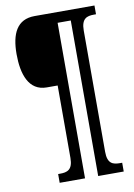

<svg xmlns="http://www.w3.org/2000/svg" viewBox="-95 -820 694 992"><g transform="rotate(-10 252.0 -324.5)"><path d="M136 111H269V-705H338V111H472V65H461C424 65 395 57 395 -6V-642C395 -705 424 -714 461 -714H472V-760H158C65 -760 32 -689 32 -582C32 -478 61 -386 156 -386H213V-6C213 57 183 65 146 65H136Z"/></g></svg>

Font: Noto Serif Armenian ExtraCondensed SemiBold
Style: Regular
Weight: 600
Width: 2
Designer: Monotype Design Team
Foundry: Monotype Imaging Inc.
Version: Version 2.008